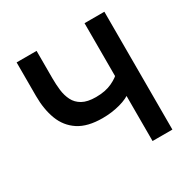

<svg xmlns="http://www.w3.org/2000/svg" viewBox="-162 -868 1000 1016"><g transform="rotate(-30 338.0 -360.0)"><path d="M485 0V-320L504.3 -288.8Q475.2 -264.3 424.6 -250.6Q374 -236.8 317 -236.8Q226.1 -236.8 171.9 -272.3Q117.8 -307.8 93.9 -370.4Q70 -433 70 -514.8V-720H192V-552Q192 -515.1 196.2 -479.3Q200.5 -443.6 215.2 -414.5Q229.8 -385.3 260.3 -368.1Q290.8 -350.8 342.8 -350.8Q401.1 -350.8 442 -370.3Q482.9 -389.8 500.2 -411.8L485 -351.3V-720H606.2V0Z"/></g></svg>

Font: Manrope ExtraLight
Style: Regular
Weight: 200
Designer: Mikhail Sharanda
Foundry: Mikhail Sharanda
Version: Version 4.505